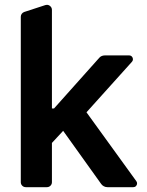

<svg xmlns="http://www.w3.org/2000/svg" viewBox="-20 -775 609 795"><path d="M66.1 -20.6V-705.6Q66.1 -712.4 70.1 -717.9Q74.2 -723.4 80.6 -725.5L167.6 -753.9Q170.8 -755 174 -755Q182.5 -755 188.7 -748.9Q195 -742.9 195 -733.7V-326H203.8L390.6 -535.2Q394.5 -540.1 400.6 -542.8Q406.6 -545.5 413.4 -545.5H514.9Q521.7 -545.5 526.1 -540.7Q530.5 -535.9 530.5 -529.8Q530.5 -523.8 526.6 -519.5L338.1 -310L544.4 -24.9Q547.6 -20.6 547.6 -15.6Q547.6 -9.2 543.1 -4.6Q538.7 0 532 0H424.7Q416.9 0 410.2 -3.6Q403.4 -7.1 399.1 -13.1L241.5 -233.3L195 -183.2V-20.6Q195 -12.1 188.9 -6Q182.9 0 174 0H87Q78.1 0 72.1 -6Q66.1 -12.1 66.1 -20.6Z"/></svg>

Font: DeltaSans SemiBold
Style: Regular
Weight: 600
Designer: Rasmus Andersson
Foundry: rsms
Version: Version 3.012